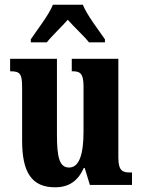

<svg xmlns="http://www.w3.org/2000/svg" viewBox="-20 -786 604 816"><path d="M111 -619V-606H179C199 -632 242 -672 268 -702C292 -674 342 -628 358 -606H426V-619C400 -657 350 -721 332 -766H205C187 -721 136 -657 111 -619ZM214 10C272 10 311 -16 336 -72H340L362 0H541V-53H533C503 -53 483 -58 483 -116V-536H285V-483H288C318 -483 335 -477 335 -419V-227C335 -134 318 -74 274 -74C232 -74 222 -118 222 -215V-536H23V-483H26C67 -483 74 -470 74 -413V-188C74 -53 115 10 214 10Z"/></svg>

Font: Noto Serif Thai ExtraCondensed ExtraBold
Style: Regular
Weight: 800
Width: 2
Designer: Monotype Design Team
Foundry: Monotype Imaging Inc.
Version: Version 2.002